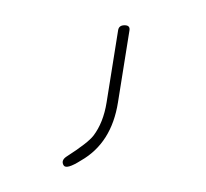

<svg xmlns="http://www.w3.org/2000/svg" viewBox="-20 -80 163 152"><path d="M73.5 -56 64.4 1C62.7 11.7 59.2 20.6 53.9 27.5C51 31.2 44 36.7 32.6 44C29.6 46 28.9 48.3 30.3 50.8C31.7 53.3 36.3 52 44.2 47C60.3 37.8 70 22.5 73.4 1L82.5 -56C82.9 -58.7 81.6 -60 78.6 -60C75.6 -60 73.9 -58.7 73.5 -56Z"/></svg>

Font: Proton
Style: LitCndIt
Weight: 500
Version: Version 1.017